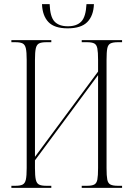

<svg xmlns="http://www.w3.org/2000/svg" viewBox="-20 -908 645 928"><path d="M307 -771Q243 -771 214 -801.5Q185 -832 183 -888H220Q222 -827 243.5 -804Q265 -781 308 -781Q351 -781 373 -804Q395 -827 398 -888H434Q432 -832 402 -801.5Q372 -771 307 -771ZM35 0V-10H54Q78 -10 89.5 -16Q101 -22 105 -40Q109 -58 109 -96V-619Q109 -656 105 -674Q101 -692 89.5 -698Q78 -704 54 -704H35V-714H228V-704H204Q180 -704 168.5 -698Q157 -692 153 -674Q149 -656 149 -618V-150L454 -562V-619Q454 -656 450.5 -674Q447 -692 435.5 -698Q424 -704 400 -704H375V-714H570V-704H550Q526 -704 514 -698Q502 -692 498.5 -674Q495 -656 495 -618V-95Q495 -58 498.5 -40Q502 -22 514 -16Q526 -10 550 -10H570V0H375V-10H400Q424 -10 435.5 -16Q447 -22 450.5 -40Q454 -58 454 -96V-545L149 -133V-95Q149 -58 153 -40Q157 -22 168.5 -16Q180 -10 204 -10H228V0Z"/></svg>

Font: Noto Serif Display ExtraCondensed ExtraLight
Style: Regular
Weight: 200
Width: 2
Designer: Monotype Design Team
Foundry: Monotype Imaging Inc.
Version: Version 2.009